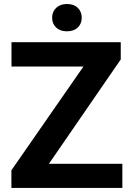

<svg xmlns="http://www.w3.org/2000/svg" viewBox="-20 -917 646 937"><path d="M218.8 -117.7H577.1V0H35.6V-85.9L387.2 -592.3H36.1V-710.9H569.3V-627ZM306.6 -897.5Q340.3 -897.5 359.6 -878.7Q378.9 -859.9 378.9 -830.6Q378.9 -801.3 359.6 -782.7Q340.3 -764.2 306.6 -764.2Q273.4 -764.2 253.9 -782.7Q234.4 -801.3 234.4 -830.6Q234.4 -859.9 254.2 -878.7Q273.9 -897.5 306.6 -897.5Z"/></svg>

Font: Robotiche
Style: Bold
Weight: 700
Designer: Google
Version: Version 2.001150; 2014